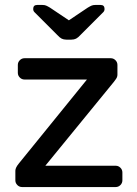

<svg xmlns="http://www.w3.org/2000/svg" viewBox="-20 -755 551 775"><path d="M42 0ZM474 -59V-27Q474 -16 466 -8Q458 0 447 0H69Q58 0 50 -8Q42 -16 42 -27V-66Q42 -78 56 -95L331 -434H79Q68 -434 60 -442Q52 -450 52 -461V-493Q52 -504 60 -512Q68 -520 79 -520H427Q438 -520 446 -512Q454 -504 454 -493V-454Q454 -444 448 -436Q442 -428 440 -425L163 -86H447Q458 -86 466 -78Q474 -70 474 -59ZM211 -614 119 -706Q114 -711 114 -719Q114 -735 130 -735H151Q160 -735 166 -732.5Q172 -730 182 -724L258 -673L334 -724Q344 -730 350 -732.5Q356 -735 365 -735H386Q402 -735 402 -719Q402 -711 397 -706L305 -614Q295 -603 287 -599Q279 -595 268 -595H248Q237 -595 229 -599Q221 -603 211 -614Z"/></svg>

Font: Hezaedrus
Style: Regular
Weight: 400
Designer: Hubert & Fischer
Foundry: Hubert & Fischer
Version: Version 1.10;September 3, 2019;FontCreator 11.5.0.2425 64-bi